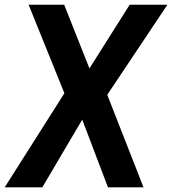

<svg xmlns="http://www.w3.org/2000/svg" viewBox="-47 -800 735 820"><path d="M-26.9 0 228 -401.9 75.2 -779.8H227.1L335 -507.8L506.8 -779.8H668L411.1 -395L565.9 0H414.1L304.2 -289.1L133.8 0Z"/></svg>

Font: Cooper Hewitt
Style: Semibold Italic
Weight: 710
Designer: Village Type and Design LLC
Foundry: Cooper Hewitt Smithsonian Design Museum
Version: 1.000